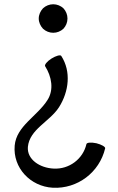

<svg xmlns="http://www.w3.org/2000/svg" viewBox="-20 -687 554 902"><path d="M297 -600C297 -618 290 -635 278 -648C265 -660 248 -667 230 -667C212 -667 195 -660 182 -648C170 -635 162 -618 162 -600C162 -582 170 -565 182 -552C195 -540 212 -533 230 -533C248 -533 265 -540 278 -552C290 -565 297 -582 297 -600ZM192 -376C223 -327 234 -265 203 -217C155 -141 57 -95 49 -3C40 101 122 189 228 195C344 201 447 123 474 10C476 3 457 -8 433 -14C409 -19 388 -18 386 -10C370 60 305 109 232 105C167 102 106 62 111 3C119 -80 213 -115 257 -183C304 -257 315 -351 268 -424C264 -431 243 -425 222 -412C201 -399 188 -382 192 -376Z"/></svg>

Font: Nupuram
Style: Regular
Weight: 400
Designer: Santhosh Thottingal (santhosh.thottingal@gmail.com)
Foundry: SMC
Version: Version 1.000